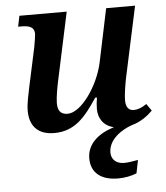

<svg xmlns="http://www.w3.org/2000/svg" viewBox="-54 -584 754 873"><g transform="rotate(-5 322.5 -148.0)"><path d="M450 240C481 240 511 234 535 224L547 164C522 169 500 172 482 172C448 172 425 151 425 120C425 59 487 20 533 4C574 -7 606 -31 629 -54L607 -86C584 -71 568 -64 547 -64C525 -64 512 -80 512 -111C512 -139 520 -184 525 -210L595 -536H463L412 -293C390 -189 310 -73 247 -73C212 -73 202 -95 202 -125C202 -152 211 -201 219 -237L283 -536H67L57 -487H71C109 -487 131 -479 131 -447C131 -440 126 -412 122 -388L84 -212C77 -178 67 -135 67 -102C67 -43 95 9 179 9C272 9 321 -49 378 -135H386C383 -118 381 -98 381 -84C381 -42 402 -5 451 6C377 29 327 73 327 138C327 204 373 240 450 240Z"/></g></svg>

Font: Noto Serif SemiBold
Style: Italic
Weight: 600
Italic angle: -12°
Designer: Monotype Design Team
Foundry: Monotype Imaging Inc.
Version: Version 2.014